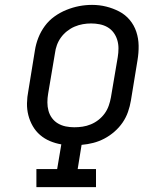

<svg xmlns="http://www.w3.org/2000/svg" viewBox="-20 -766 640 786"><path d="M129 0V-74H214L231 -175Q207 -179 184.5 -188.5Q162 -198 144 -213.5Q126 -229 114 -250Q102 -271 96 -294.5Q90 -318 90.5 -343.5Q91 -369 96 -394L123 -560Q127 -586 137 -611.5Q147 -637 163.5 -659.5Q180 -682 203 -698.5Q226 -715 252 -725.5Q278 -736 304 -741Q330 -746 357 -746Q387 -746 415 -739Q443 -732 468 -719Q493 -706 511 -684.5Q529 -663 538 -636Q547 -609 547.5 -579.5Q548 -550 543 -520L516 -355Q512 -331 504 -308Q496 -285 482 -264.5Q468 -244 448.5 -227Q429 -210 407 -198.5Q385 -187 361.5 -181Q338 -175 314 -173L298 -74H373V0ZM284 -245Q301 -245 318 -247.5Q335 -250 352 -257Q369 -264 383.5 -275.5Q398 -287 408.5 -301.5Q419 -316 425 -333Q431 -350 434 -367L462 -532Q465 -550 465 -568Q465 -586 460 -602.5Q455 -619 445 -632.5Q435 -646 420.5 -654.5Q406 -663 388.5 -666.5Q371 -670 353 -670Q336 -670 319 -667Q302 -664 285.5 -657Q269 -650 254.5 -638.5Q240 -627 229.5 -612.5Q219 -598 213 -581.5Q207 -565 205 -548L177 -382Q174 -365 174 -347Q174 -329 178.5 -312.5Q183 -296 193 -282.5Q203 -269 217.5 -260.5Q232 -252 249 -248.5Q266 -245 284 -245Z"/></svg>

Font: Iosevka Curly Slab Extended
Style: Italic
Weight: 400
Width: 7
Italic angle: -9°
Monospace: yes
Designer: Belleve Invis
Foundry: Belleve Invis
Version: Version 11.1.0; ttfautohint (v1.8.3)